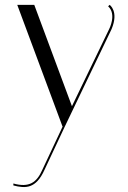

<svg xmlns="http://www.w3.org/2000/svg" viewBox="-20 -520 526 790"><path d="M237 0H238L154 179C131 231 100 253 35 235V243C85 256 128 257 163 179L247 0L439 -400C470 -474 431 -500 431 -500L425 -494C461 -461 429 -400 429 -400L276 -83L121 -500H51Z"/></svg>

Font: Italiana
Style: Regular
Weight: 400
Designer: Santiago Orozco
Foundry: Santiago Orozco
Version: Version 1.000;PS 001.001;hotconv 1.0.56